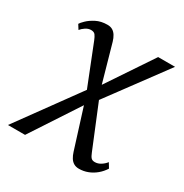

<svg xmlns="http://www.w3.org/2000/svg" viewBox="-142 -673 758 792"><g transform="rotate(30 237.5 -277.0)"><path d="M340.5 10Q326 10 315.8 4Q305.5 -2 298.5 -13.2Q291.5 -24.5 287 -39L216.5 -263L248 -258.5L78.5 0H-3L228 -318L219.5 -256L130.5 -480.5Q125 -494.5 118.8 -502.8Q112.5 -511 98.5 -511Q85.5 -511 73 -502.8Q60.5 -494.5 53 -485L39.5 -506.5Q43 -513 56.8 -526.5Q70.5 -540 93.2 -551.8Q116 -563.5 146.5 -563.5Q161 -563.5 171 -557.5Q181 -551.5 188 -540.2Q195 -529 199.5 -513.5L259.5 -301L228.5 -306L393.5 -552.5H474L249 -248L257.5 -309L353.5 -75Q359.5 -59.5 365.5 -53Q371.5 -46.5 383.5 -46.5Q398 -46.5 411.8 -55.2Q425.5 -64 434 -75.5L448 -52.5Q436 -33.5 419.2 -19.5Q402.5 -5.5 382.5 2.2Q362.5 10 340.5 10Z"/></g></svg>

Font: Merriweather 24pt SemiCondensed Light
Style: Italic
Weight: 300
Width: 4
Italic angle: -7.8°
Designer: Eben Sorkin
Foundry: Eben Sorkin
Version: Version 2.101